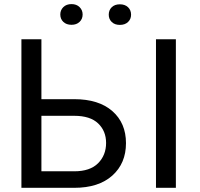

<svg xmlns="http://www.w3.org/2000/svg" viewBox="-20 -899 957 919"><path d="M335.4 0H82.5V-710.9H178.2V-424.3H335.4Q452.6 -424.3 517.8 -367.2Q583 -310.1 583 -213.9Q583 -117.2 517.6 -58.6Q452.1 0 335.4 0ZM335.4 -344.7H178.2V-79.1H335.4Q411.1 -79.1 449.5 -117.7Q487.8 -156.2 487.8 -214.8Q487.8 -272 449.7 -308.3Q411.6 -344.7 335.4 -344.7ZM821.8 -710.9V0H726.6V-710.9ZM268.6 -829.6Q268.6 -850.6 283.2 -865Q297.9 -879.4 322.3 -879.4Q346.2 -879.4 360.8 -865Q375.5 -850.6 375.5 -829.6Q375.5 -808.1 360.8 -794.2Q346.2 -780.3 322.3 -780.3Q297.9 -780.3 283.2 -794.2Q268.6 -808.1 268.6 -829.6ZM500.5 -828.6Q500.5 -850.6 514.9 -864.5Q529.3 -878.4 553.7 -878.4Q578.1 -878.4 592.8 -864.5Q607.4 -850.6 607.4 -828.6Q607.4 -807.6 592.8 -793.7Q578.1 -779.8 553.7 -779.8Q529.3 -779.8 514.9 -793.7Q500.5 -807.6 500.5 -828.6Z"/></svg>

Font: Bert Sans Medium
Style: Regular
Weight: 500
Designer: Christian Robertson, Adam Twardoch, & Cristiano Sobral
Foundry: Google
Version: Version 12.135;January 10, 2020;FontCreator 12.0.0.2547 64-b